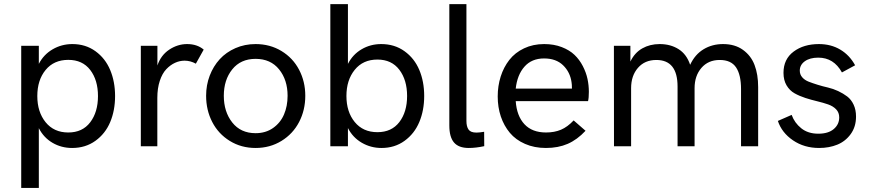

<svg xmlns="http://www.w3.org/2000/svg" viewBox="-20 -710 4219 932"><path d="M83 202.1V-487.8H168.5V-399.9Q191.9 -445.3 235.6 -470.7Q279.3 -496.1 331.5 -496.1Q395.5 -496.1 443.4 -461.4Q491.2 -426.8 514.9 -370.1Q538.6 -313.5 538.6 -243.7Q538.6 -173.8 514.9 -117.4Q491.2 -61 443.1 -26.4Q395 8.3 330.1 8.3Q277.8 8.3 234.9 -16.8Q191.9 -42 168.5 -87.9V202.1ZM311.5 -66.9Q380.4 -66.9 418 -116.5Q455.6 -166 455.6 -243.7Q455.6 -321.3 418 -370.4Q380.4 -419.4 311.5 -419.4Q241.7 -419.4 201.4 -370.4Q161.1 -321.3 161.1 -243.7Q161.1 -166.5 201.4 -116.7Q241.7 -66.9 311.5 -66.9Z M663.6 0V-487.8H744.1V-392.1Q760.7 -441.9 801.5 -469Q842.3 -496.1 888.2 -496.1Q937 -496.1 968.8 -469.2L930.7 -400.9Q904.3 -415.5 876 -415.5Q852.1 -415.5 829.3 -405Q806.6 -394.5 787.1 -374Q767.6 -353.5 755.6 -317.4Q743.7 -281.2 743.7 -234.9V0Z M980.5 -245.1Q980.5 -296.9 998 -342.8Q1015.6 -388.7 1046.6 -422.6Q1077.6 -456.5 1122.8 -476.3Q1168 -496.1 1220.7 -496.1Q1290.5 -496.1 1346.2 -462.4Q1401.9 -428.7 1431.9 -371.3Q1461.9 -314 1461.9 -245.1Q1461.9 -175.3 1431.9 -117.7Q1401.9 -60.1 1346.2 -25.9Q1290.5 8.3 1220.7 8.3Q1150.9 8.3 1095.5 -25.9Q1040 -60.1 1010.3 -117.7Q980.5 -175.3 980.5 -245.1ZM1220.7 -63.5Q1269.5 -63.5 1305.4 -88.6Q1341.3 -113.8 1358.6 -154.3Q1376 -194.8 1376 -245.1Q1376 -322.3 1334.7 -373.3Q1293.5 -424.3 1220.7 -424.3Q1148.4 -424.3 1107.4 -373.3Q1066.4 -322.3 1066.4 -245.1Q1066.4 -167.5 1107.4 -115.5Q1148.4 -63.5 1220.7 -63.5Z M1832 8.3Q1779.8 8.3 1736.1 -17.1Q1692.4 -42.5 1668.9 -88.4V0H1583.5V-689.9H1668.9V-399.9Q1692.4 -445.8 1735.4 -470.9Q1778.3 -496.1 1830.6 -496.1Q1895.5 -496.1 1943.6 -461.4Q1991.7 -426.8 2015.4 -370.4Q2039.1 -314 2039.1 -244.1Q2039.1 -174.3 2015.4 -117.7Q1991.7 -61 1943.8 -26.4Q1896 8.3 1832 8.3ZM1812 -68.4Q1880.9 -68.4 1918.5 -117.4Q1956.1 -166.5 1956.1 -244.1Q1956.1 -321.8 1918.5 -371.3Q1880.9 -420.9 1812 -420.9Q1742.2 -420.9 1701.9 -371.1Q1661.6 -321.3 1661.6 -244.1Q1661.6 -167 1701.9 -117.7Q1742.2 -68.4 1812 -68.4Z M2255.4 8.3Q2206.5 8.3 2183.8 -18.3Q2161.1 -44.9 2161.1 -101.1V-689.9H2244.1V-123Q2244.1 -95.7 2254.4 -81.1Q2264.6 -66.4 2292.5 -66.4Q2307.6 -66.4 2330.1 -70.3L2330.6 -0.5Q2290 8.3 2255.4 8.3Z M2629.9 8.3Q2573.7 8.3 2528.6 -11.5Q2483.4 -31.2 2454.8 -65.4Q2426.3 -99.6 2411.1 -144.5Q2396 -189.5 2396 -241.7Q2396 -293 2410.4 -338.4Q2424.8 -383.8 2452.4 -419.2Q2480 -454.6 2523.7 -475.3Q2567.4 -496.1 2621.6 -496.1Q2668.9 -496.1 2706.8 -481.4Q2744.6 -466.8 2768.8 -443.6Q2793 -420.4 2809.1 -389.2Q2825.2 -357.9 2831.8 -326.9Q2838.4 -295.9 2838.4 -264.2Q2838.4 -233.9 2834.5 -219.2H2483.4Q2488.3 -147.5 2525.6 -107.2Q2563 -66.9 2630.4 -66.9Q2671.4 -66.9 2703.1 -80.3Q2734.9 -93.8 2764.6 -125.5L2822.3 -75.2Q2781.7 -31.7 2735.6 -11.7Q2689.5 8.3 2629.9 8.3ZM2483.4 -279.8H2756.3Q2756.3 -300.8 2754.4 -310.5Q2747.6 -359.9 2713.4 -393.1Q2679.2 -426.3 2621.1 -426.3Q2561 -426.3 2525.9 -386.5Q2490.7 -346.7 2483.4 -279.8Z M2960.4 0 2960 -487.8H3040V-411.1Q3060.5 -454.1 3097.7 -475.1Q3134.8 -496.1 3182.1 -496.1Q3234.9 -496.1 3273.9 -471.4Q3313 -446.8 3330.1 -395.5Q3353.5 -445.8 3395.3 -470.9Q3437 -496.1 3489.7 -496.1Q3547.4 -496.1 3586.4 -468Q3625.5 -439.9 3642.8 -394.3Q3660.2 -348.6 3660.2 -287.6V0H3577.1V-277.8Q3577.1 -346.7 3553 -382.8Q3528.8 -418.9 3473.6 -418.9Q3418 -418.9 3384.8 -380.4Q3351.6 -341.8 3351.6 -282.2V0H3269V-290Q3269 -418.9 3166 -418.9Q3109.9 -418.9 3076.7 -380.6Q3043.5 -342.3 3043.5 -282.2V0Z M3956.1 8.3Q3883.8 8.3 3829.3 -28.8Q3774.9 -65.9 3755.9 -123L3822.8 -152.3Q3836.9 -113.3 3869.6 -87.2Q3902.3 -61 3952.1 -61Q4000.5 -61 4027.1 -83.5Q4053.7 -106 4053.7 -140.1Q4053.7 -163.6 4038.8 -179.2Q4023.9 -194.8 4000 -203.1Q3976.1 -211.4 3947.3 -218.3Q3918.5 -225.1 3889.6 -234.4Q3860.8 -243.7 3836.9 -257.1Q3813 -270.5 3798.1 -295.7Q3783.2 -320.8 3783.2 -356.4Q3783.2 -422.9 3832.3 -459.5Q3881.3 -496.1 3955.1 -496.1Q4013.7 -496.1 4058.8 -469.2Q4104 -442.4 4130.9 -393.1L4066.9 -358.4Q4027.3 -430.2 3952.1 -430.2Q3911.1 -430.2 3886.7 -412.6Q3862.3 -395 3862.3 -367.2Q3862.3 -348.6 3874 -335Q3885.7 -321.3 3905 -313.7Q3924.3 -306.2 3948.7 -298.6Q3973.1 -291 3998.8 -285.2Q4024.4 -279.3 4048.8 -267.8Q4073.2 -256.3 4092.5 -241.7Q4111.8 -227.1 4123.5 -202.1Q4135.3 -177.2 4135.3 -144Q4135.3 -94.7 4109.6 -59.3Q4084 -23.9 4044.4 -7.8Q4004.9 8.3 3956.1 8.3Z"/></svg>

Font: HK Grotesk Medium Legacy
Style: Regular
Weight: 500
Designer: Alfredo Marco Pradil
Foundry: Hanken Design Co.
Version: Version 2.022;PS 002.022;hotconv 1.0.88;makeotf.lib2.5.64775